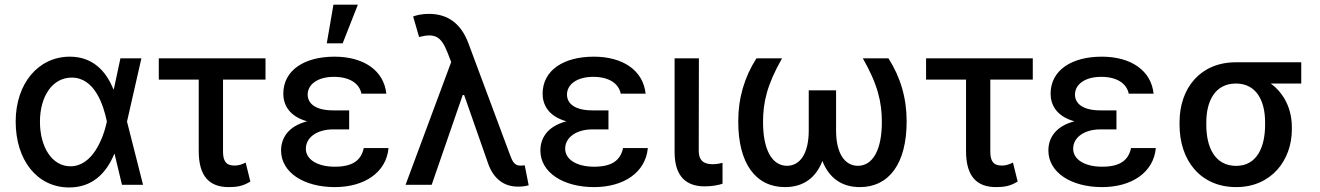

<svg xmlns="http://www.w3.org/2000/svg" viewBox="-20 -797 5691 828"><path d="M276.3 11.4C376.4 12.4 438.2 -48.7 472.7 -133.2H474.1L506 0H596.9L527.7 -272.7L589.8 -545.5H499.3L471.9 -416.9L469.5 -410.5C436.1 -494.7 376.8 -552.6 280.9 -552.6C146 -552.6 47.6 -437.5 47.6 -272.7C47.6 -106.9 139.6 10.3 276.3 11.4ZM152.3 -272C152.3 -383.5 207.4 -462.4 289.1 -462.4C388.5 -462.4 426.1 -344.1 440.7 -274.1V-271.3C425.4 -201 379.6 -79.9 283.7 -79.9C204.9 -79.9 152.3 -161.9 152.3 -272Z M1125 -545.5H664.8V-453.8H837V-146.3C837 -36.6 882.8 9.9 966.6 9.9C1000 9.9 1027.7 6 1059.7 -14.2L1039.4 -95.9C1027.3 -90.2 1012.4 -83.1 993.6 -83.1C968.8 -83.1 941.8 -87.4 941.8 -143.1V-453.8H1125Z M1485.8 -321H1416.5C1344.1 -321 1307.2 -348 1306.8 -389.2C1307.2 -433.2 1349.8 -465.6 1420.1 -465.6C1486.5 -465.6 1529.5 -438.2 1538.7 -393.1H1646C1635.3 -493.3 1548.3 -552.6 1422.6 -552.6C1292.3 -552.6 1202.1 -494 1201.7 -393.1C1201.7 -347.3 1224.8 -296.2 1304.3 -273.8C1218.4 -251.4 1192.1 -197.1 1192.1 -148.1C1192.1 -52.6 1291.5 9.9 1423.7 9.9C1551.5 9.9 1646 -53.3 1655.5 -158.4H1548.7C1537.3 -104.4 1499.3 -78.1 1424 -78.1C1346.9 -78.1 1299 -110.4 1299 -155.5C1299 -204.9 1347.7 -239 1416.5 -239H1485.8ZM1389.2 -610.1H1457.7L1523.4 -777H1418Z M2213.1 7.8C2228.3 8.2 2246.1 6 2259.9 2.1L2242.9 -84.2C2239 -83.8 2230.1 -82.7 2224.8 -82.7C2197.1 -82.7 2189.3 -103 2179.3 -129.3L2000 -610.4C1968.4 -695 1911.6 -737.2 1829.5 -737.2C1800.4 -737.2 1775.6 -731.5 1761.7 -725.9L1787.3 -637.4C1855.1 -654.8 1882.1 -641 1909.8 -570.7L1925.8 -529.5L1729 0H1841.6L1975.5 -387.4H1981.5L2085.6 -90.2C2109.4 -24.5 2154.5 7.8 2213.1 7.8Z M2604 -321H2534.8C2462.4 -321 2425.4 -348 2425.1 -389.2C2425.4 -433.2 2468 -465.6 2538.4 -465.6C2604.8 -465.6 2647.7 -438.2 2657 -393.1H2764.2C2753.6 -493.3 2666.5 -552.6 2540.8 -552.6C2410.5 -552.6 2320.3 -494 2320 -393.1C2320 -347.3 2343 -296.2 2422.6 -273.8C2336.6 -251.4 2310.4 -197.1 2310.4 -148.1C2310.4 -52.6 2409.8 9.9 2541.9 9.9C2669.7 9.9 2764.2 -53.3 2773.8 -158.4H2666.9C2655.5 -104.4 2617.5 -78.1 2542.3 -78.1C2465.2 -78.1 2417.3 -110.4 2417.3 -155.5C2417.3 -204.9 2465.9 -239 2534.8 -239H2604Z M2889.2 -545.5V-141C2889.2 -33 2942.5 6.7 3018.8 6.7C3052.6 6.7 3078.1 1.1 3095.9 -4.6V-94.5C3087.4 -92.3 3068.5 -88.8 3054.3 -88.8C3022 -88.8 2993.6 -98.4 2993.3 -147L2994 -545.5Z M3352.6 -545.5H3242.2C3190.3 -464.5 3163.7 -373.9 3163.7 -274.9C3163 -92 3239 9.9 3365.4 9.9C3444.2 9.9 3498.9 -30.2 3526.6 -103C3554.7 -30.2 3609.4 9.9 3687.9 9.9C3814.3 9.9 3890.3 -92 3889.9 -274.9C3889.9 -373.9 3863.3 -464.5 3811.4 -545.5H3701C3766 -431.5 3783 -355.8 3783 -270.2C3783 -151.6 3744.3 -82 3679.7 -82C3623.2 -82 3585.6 -135.3 3585.6 -234V-407.3H3467.7V-234C3467.7 -135.3 3430.4 -82 3373.9 -82C3309.3 -82 3270.6 -151.6 3270.6 -270.2C3270.6 -355.8 3287.6 -431.5 3352.6 -545.5Z M4433.9 -545.5H3973.7V-453.8H4146V-146.3C4146 -36.6 4191.8 9.9 4275.6 9.9C4308.9 9.9 4336.6 6 4368.6 -14.2L4348.4 -95.9C4336.3 -90.2 4321.4 -83.1 4302.6 -83.1C4277.7 -83.1 4250.7 -87.4 4250.7 -143.1V-453.8H4433.9Z M4794.7 -321H4725.5C4653.1 -321 4616.1 -348 4615.8 -389.2C4616.1 -433.2 4658.7 -465.6 4729 -465.6C4795.5 -465.6 4838.4 -438.2 4847.7 -393.1H4954.9C4944.2 -493.3 4857.2 -552.6 4731.5 -552.6C4601.2 -552.6 4511 -494 4510.7 -393.1C4510.7 -347.3 4533.7 -296.2 4613.3 -273.8C4527.3 -251.4 4501.1 -197.1 4501.1 -148.1C4501.1 -52.6 4600.5 9.9 4732.6 9.9C4860.4 9.9 4954.9 -53.3 4964.5 -158.4H4857.6C4846.2 -104.4 4808.2 -78.1 4733 -78.1C4655.9 -78.1 4608 -110.4 4608 -155.5C4608 -204.9 4656.6 -239 4725.5 -239H4794.7Z M5066.8 -269.9V-258.5C5066.8 -106.2 5156.2 9.9 5311.1 9.9C5463.4 9.9 5551.1 -106.9 5551.1 -238.6V-248.6C5551.1 -329.2 5516.3 -396 5459.9 -436.8H5591.6V-528.4H5309.7C5155.9 -528.4 5066.8 -416.5 5066.8 -269.9ZM5182.2 -258.5V-269.9C5182.2 -359.4 5219.1 -436.8 5309.7 -436.8C5400.2 -436.8 5435.7 -359.4 5435.7 -269.9V-258.5C5435.7 -162.6 5400.2 -81.7 5311.1 -81.7C5218.4 -81.7 5182.2 -162.6 5182.2 -258.5Z"/></svg>

Font: Margiela Sans Medium
Style: Regular
Weight: 500
Designer: Stefan Endress, Andreas Faust
Version: Version 1.100;FEAKit 1.0